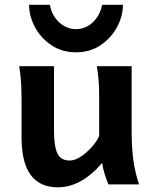

<svg xmlns="http://www.w3.org/2000/svg" viewBox="-20 -777 648 809"><path d="M566.4 0H437Q430.2 -15.6 422.1 -40.3Q414.1 -64.9 410.2 -90.3Q367.2 -40 320.6 -13.9Q273.9 12.2 223.6 12.2Q70.8 12.2 70.8 -197.8Q70.8 -201.2 70.8 -222.2Q70.8 -243.2 70.8 -269.8Q70.8 -296.4 70.8 -317.4Q70.8 -338.4 70.8 -341.8Q70.8 -388.2 69.3 -421.1Q67.9 -454.1 61 -498H207.5V-227.1Q207.5 -160.6 221.9 -130.6Q236.3 -100.6 273.4 -100.6Q295.9 -100.6 320.8 -117.2Q345.7 -133.8 366.9 -157.7Q388.2 -181.6 397.9 -204.1V-341.8Q397.9 -374 397.5 -397.9Q397 -421.9 394.8 -445.1Q392.6 -468.3 388.2 -498H534.7V-219.7Q534.7 -148.9 543 -95Q551.3 -41 566.4 0ZM410.2 -756.8H498Q498 -709.5 473.4 -663.3Q448.7 -617.2 404.3 -586.9Q359.9 -556.6 300.3 -556.6Q240.7 -556.6 196 -586.9Q151.4 -617.2 127 -663.3Q102.5 -709.5 102.5 -756.8H190.4Q197.8 -712.4 229 -683.3Q260.3 -654.3 300.3 -654.3Q340.8 -654.3 371.3 -683.3Q401.9 -712.4 410.2 -756.8Z"/></svg>

Font: Andika
Style: Bold
Weight: 700
Designer: Victor Gaultney, Annie Olsen, Julie Remington, Don Collingsworth, Eric Hays, Becca Hirsbrunner
Foundry: SIL International
Version: Version 6.101